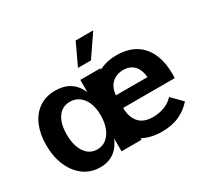

<svg xmlns="http://www.w3.org/2000/svg" viewBox="-150 -932 1235 1164"><g transform="rotate(-30 467.5 -350.5)"><path d="M676 20Q600 20 541.5 -11.5Q483 -43 450 -103.5Q417 -164 417 -251Q417 -337 449.5 -397.5Q482 -458 538 -489Q594 -520 665 -520Q749 -520 803.5 -484Q858 -448 883.5 -381.5Q909 -315 904 -223H543Q543 -160 575 -122Q607 -84 674 -84Q718 -84 755.5 -99Q793 -114 817 -141L887 -70Q852 -29 800 -4.5Q748 20 676 20ZM245 20Q179 20 129.5 -16.5Q80 -53 53 -116.5Q26 -180 26 -261Q26 -336 50.5 -394.5Q75 -453 122.5 -486.5Q170 -520 238 -520Q334 -520 382 -452Q430 -384 430 -253Q430 -124 383 -52Q336 20 245 20ZM283 -83Q320 -83 347 -105Q374 -127 388.5 -165Q403 -203 403 -253Q403 -303 388 -339.5Q373 -376 345.5 -396.5Q318 -417 281 -417Q227 -417 196.5 -373.5Q166 -330 166 -254Q166 -176 197.5 -129.5Q229 -83 283 -83ZM403 0V-500H543V0ZM543 -311H764Q759 -366 731.5 -394Q704 -422 657 -422Q610 -422 579 -394Q548 -366 543 -311ZM498 -721H621L518 -570H427Z"/></g></svg>

Font: Moderustic SemiBold
Style: Regular
Weight: 600
Designer: Tural Alisoy
Foundry: TAFT Foundry
Version: Version 2.120